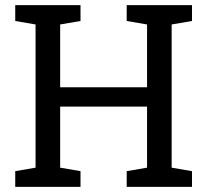

<svg xmlns="http://www.w3.org/2000/svg" viewBox="-20 -731 811 751"><path d="M39.6 0V-61.5L119.1 -75.2V-635.3L39.6 -648.9V-710.9H294.9V-648.9L215.3 -635.3V-389.6H555.2V-635.3L475.6 -648.9V-710.9H555.2H651.4H731V-648.9L651.4 -635.3V-75.2L731 -61.5V0H475.6V-61.5L555.2 -75.2V-314H215.3V-75.2L294.9 -61.5V0Z"/></svg>

Font: Roboto Slab LO
Style: Regular
Weight: 400
Designer: Google
Version: Version 2.000